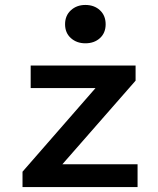

<svg xmlns="http://www.w3.org/2000/svg" viewBox="-20 -756 640 776"><path d="M71 0V-62L366 -400H104V-491H528V-430L232 -92H536V0ZM325 -581Q290 -581 266.5 -602Q243 -623 243 -658Q243 -693 266.5 -714.5Q290 -736 325 -736Q361 -736 384 -714.5Q407 -693 407 -658Q407 -623 384 -602Q361 -581 325 -581Z"/></svg>

Font: Source Code Pro ExtraLight SemiBold
Style: Regular
Weight: 600
Monospace: yes
Version: Version 1.018;hotconv 1.0.116;makeotfexe 2.5.65601